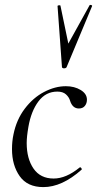

<svg xmlns="http://www.w3.org/2000/svg" viewBox="-20 -751 396 784"><path d="M29 -142Q29 -174 35 -202Q47 -262 81 -307Q115 -352 160 -375.5Q205 -399 249 -399Q284 -399 309.5 -383.5Q335 -368 335 -344Q335 -329 326.5 -318.5Q318 -308 302 -308Q276 -308 266 -340Q262 -354 249.5 -365.5Q237 -377 214 -377Q167 -377 137 -337Q107 -297 96 -233Q89 -193 89 -167Q89 -103 117 -62.5Q145 -22 199 -22Q250 -22 305 -67L307 -68Q310 -68 312.5 -64Q315 -60 313 -58Q233 13 157 13Q92 13 60.5 -31.5Q29 -76 29 -142ZM227 -727 259 -573 346 -730Q347 -731 349 -731Q352 -731 354.5 -729.5Q357 -728 356 -726L252 -477Q250 -472 241 -472Q238 -472 235.5 -473.5Q233 -475 233 -477L215 -726Q215 -729 221 -729.5Q227 -730 227 -727Z"/></svg>

Font: Cormorant Garamond
Style: Italic
Weight: 400
Italic angle: -10°
Designer: Christian Thalmann (Catharsis Fonts)
Foundry: Catharsis Fonts
Version: Version 4.000